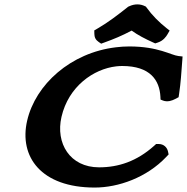

<svg xmlns="http://www.w3.org/2000/svg" viewBox="-20 -834 842 864"><path d="M727.7 -127.4 738.8 -139.1 736 -152.2C732.2 -170 717.6 -186 693.9 -186H682.5L673 -177.4C595.6 -108.4 513.4 -81 425.9 -81C294.5 -81 229.3 -189.4 256.7 -308.1C288.4 -445.5 401.1 -523.7 502.9 -535.4C512 -536.5 521.1 -537 530.1 -537C656 -537 698.2 -472.9 701.9 -398.2L702.5 -385.9L713.5 -381.5C723 -377.8 733.5 -377.5 743.3 -379.3C752.5 -381.1 761 -384.6 768.6 -388.6L783.7 -396.6L786 -412C793.6 -462.5 796.2 -509.1 800.2 -560.8L801.6 -579.8L783 -581.9C749.4 -585.6 692.8 -625 561.7 -625C541.6 -625 521.5 -623.7 501.7 -621.2C298.1 -597 139.8 -454 102.2 -291.1C64.7 -128.7 165 10 406 10C512.9 10 640 -35 727.7 -127.4ZM636.8 -804 632 -806.4C612.3 -816.1 587.1 -818 560.5 -805.4L556.5 -803.6L553.1 -800.8C510.5 -767.1 466.4 -733.2 421 -706.9L404.3 -697.2L404.6 -681.6C404.8 -675.5 405.6 -668.3 409.1 -661.3C412.4 -654.8 417.8 -649.4 424 -645.2L435.2 -637.5L450.8 -643.2C492.8 -658.4 528.2 -672.9 572.3 -696.3C601.4 -675.5 633.4 -659 668.3 -643.3L678.5 -638.7L691 -642.9C714.9 -651.1 727.3 -668.7 733.7 -679.6L743.4 -696.5L729.9 -707C696.8 -732.9 664 -765.8 639.6 -800Z"/></svg>

Font: Linux Libertine Mono O 
Style: Mono Bold Oblique
Weight: 400
Italic angle: -13°
Designer: Philipp H. Poll
Foundry: Philipp H. Poll
Version: Version 5.1.7